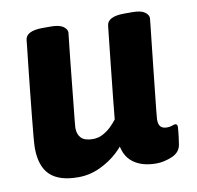

<svg xmlns="http://www.w3.org/2000/svg" viewBox="-65 -592 687 668"><g transform="rotate(-10 278.5 -258.5)"><path d="M444 -525Q474 -525 487.5 -515.5Q501 -506 501 -494Q501 -494 498.5 -469Q496 -444 491.5 -405Q487 -366 482.5 -321.5Q478 -277 473.5 -237Q469 -197 466.5 -170.5Q464 -144 464 -142Q464 -125 471 -117Q478 -109 494 -109Q504 -109 512 -112Q520 -115 523 -115Q531 -115 531 -104Q531 -102 529.5 -86Q528 -70 524 -44Q520 -16 491 -4Q462 8 436 8Q378 8 346.5 -21.5Q315 -51 316 -118V-126L341 -102Q328 -77 300.5 -51.5Q273 -26 236.5 -9Q200 8 160 8Q92 8 60 -23Q28 -54 28 -119Q28 -128 30.5 -158.5Q33 -189 37.5 -231.5Q42 -274 46.5 -319.5Q51 -365 55.5 -404.5Q60 -444 62.5 -468.5Q65 -493 65 -493Q68 -525 128 -525H156Q186 -525 199.5 -515.5Q213 -506 213 -494Q213 -494 210.5 -471Q208 -448 204 -411.5Q200 -375 196 -333.5Q192 -292 188 -254.5Q184 -217 181.5 -191.5Q179 -166 179 -163Q179 -140 191.5 -127Q204 -114 233 -114Q252 -114 268 -122.5Q284 -131 297 -143.5Q310 -156 319 -168Q322 -201 326.5 -243.5Q331 -286 335.5 -329.5Q340 -373 344 -410Q348 -447 350.5 -470Q353 -493 353 -493Q356 -525 416 -525Z"/></g></svg>

Font: Asap VF Beta
Style: Italic
Weight: 400
Italic angle: -6°
Designer: Pablo Cosgaya
Foundry: Pablo Cosgaya
Version: Version 1.007